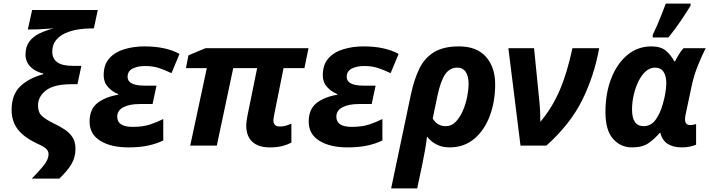

<svg xmlns="http://www.w3.org/2000/svg" viewBox="-20 -816 3975 1076"><path d="M158 185Q196 147 224 112.5Q252 78 252 48Q252 33 241.5 20.5Q231 8 187 -12Q113 -47 79 -92Q45 -137 45 -200Q45 -286 94 -332.5Q143 -379 222 -400V-404Q176 -415 149.5 -443Q123 -471 123 -510Q123 -554 144 -582.5Q165 -611 201 -628.5Q237 -646 281 -657Q247 -655 218 -653Q189 -651 162 -651H136L160 -760H528L506 -657H494Q457 -657 418.5 -651Q380 -645 347 -630.5Q314 -616 293.5 -590.5Q273 -565 273 -527Q273 -447 386 -447H436L414 -344H380Q283 -344 238 -309.5Q193 -275 193 -225Q193 -186 215 -166Q237 -146 280 -125Q314 -109 342 -90.5Q370 -72 386.5 -46.5Q403 -21 403 18Q403 67 379 106Q355 145 312 185Z M699 10Q602 10 542 -27Q482 -64 482 -134Q482 -204 526 -238.5Q570 -273 642 -285V-289Q609 -302 585 -328.5Q561 -355 561 -394Q561 -454 593 -489.5Q625 -525 677.5 -540.5Q730 -556 789 -556Q852 -556 900.5 -545Q949 -534 986 -514L941 -406Q906 -423 871.5 -434.5Q837 -446 793 -446Q751 -446 723 -431.5Q695 -417 695 -385Q695 -336 791 -336H857L835 -233H763Q706 -233 671.5 -215Q637 -197 637 -162Q637 -105 723 -105Q781 -105 821.5 -118.5Q862 -132 895 -149V-29Q859 -11 811.5 -0.5Q764 10 699 10Z M1492 10Q1428 10 1394 -21.5Q1360 -53 1360 -112Q1360 -125 1362 -139Q1364 -153 1367 -169L1421 -434H1287L1195 0H1046L1139 -434H1022L1036 -506L1132 -546H1709L1686 -434H1569L1516 -170Q1515 -163 1513.5 -155Q1512 -147 1512 -142Q1512 -107 1549 -107Q1566 -107 1581.5 -111.5Q1597 -116 1613 -123V-17Q1593 -6 1564 2Q1535 10 1492 10Z M1927 10Q1830 10 1770 -27Q1710 -64 1710 -134Q1710 -204 1754 -238.5Q1798 -273 1870 -285V-289Q1837 -302 1813 -328.5Q1789 -355 1789 -394Q1789 -454 1821 -489.5Q1853 -525 1905.5 -540.5Q1958 -556 2017 -556Q2080 -556 2128.5 -545Q2177 -534 2214 -514L2169 -406Q2134 -423 2099.5 -434.5Q2065 -446 2021 -446Q1979 -446 1951 -431.5Q1923 -417 1923 -385Q1923 -336 2019 -336H2085L2063 -233H1991Q1934 -233 1899.5 -215Q1865 -197 1865 -162Q1865 -105 1951 -105Q2009 -105 2049.5 -118.5Q2090 -132 2123 -149V-29Q2087 -11 2039.5 -0.5Q1992 10 1927 10Z M2172 240 2283 -288Q2301 -371 2330 -431Q2359 -491 2412 -523.5Q2465 -556 2552 -556Q2652 -556 2703.5 -497.5Q2755 -439 2755 -344Q2755 -246 2724.5 -165.5Q2694 -85 2637 -37.5Q2580 10 2499 10Q2457 10 2425 -7Q2393 -24 2373 -51Q2369 -13 2362 24.5Q2355 62 2347 103L2318 240ZM2478 -109Q2511 -109 2535 -134.5Q2559 -160 2575 -198Q2591 -236 2598.5 -276Q2606 -316 2606 -346Q2606 -389 2590 -413Q2574 -437 2543 -437Q2500 -437 2474.5 -399Q2449 -361 2432 -281L2405 -152Q2430 -109 2478 -109Z M2897 0 2829 -546H2973L3003 -245Q3006 -217 3007 -186Q3008 -155 3008 -133Q3073 -210 3115.5 -307.5Q3158 -405 3188 -546H3338Q3310 -391 3243 -255.5Q3176 -120 3042 0Z M3522 10Q3458 10 3415.5 -38Q3373 -86 3373 -188Q3373 -293 3405.5 -376.5Q3438 -460 3496 -508Q3554 -556 3630 -556Q3683 -556 3711.5 -532Q3740 -508 3759 -472H3763Q3771 -489 3784.5 -511Q3798 -533 3811 -546H3935Q3918 -514 3893.5 -455Q3869 -396 3855 -329L3822 -173Q3819 -158 3819 -147Q3819 -115 3849 -115Q3857 -115 3866 -117Q3875 -119 3881 -121V-5Q3870 0 3849 5Q3828 10 3800 10Q3754 10 3723 -9Q3692 -28 3681 -71H3677Q3650 -39 3615.5 -14.5Q3581 10 3522 10ZM3587 -109Q3628 -109 3654 -144.5Q3680 -180 3695 -235Q3703 -261 3708.5 -293Q3714 -325 3714 -351Q3714 -390 3698.5 -413.5Q3683 -437 3651 -437Q3622 -437 3598.5 -416Q3575 -395 3558 -360Q3541 -325 3531.5 -284Q3522 -243 3522 -202Q3522 -109 3587 -109ZM3638 -606V-621Q3650 -645 3663.5 -676Q3677 -707 3689.5 -739Q3702 -771 3711 -796H3850V-784Q3826 -745 3795 -699Q3764 -653 3726 -606Z"/></svg>

Font: Noto IKEA Latin
Style: Bold Italic
Weight: 700
Italic angle: -12°
Designer: Monotype Design Team
Foundry: Monotype Imaging Inc.
Version: Version 1.0